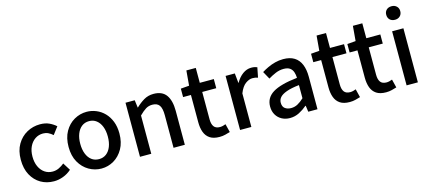

<svg xmlns="http://www.w3.org/2000/svg" viewBox="-59 -1333 4224 1890"><g transform="rotate(-15 2053.5 -388.5)"><path d="M311 14Q236 14 177 -20.5Q118 -55 83 -119.5Q48 -184 48 -275Q48 -367 86 -431.5Q124 -496 186 -530Q248 -564 320 -564Q373 -564 412 -546Q451 -528 481 -501L424 -426Q402 -446 378 -457.5Q354 -469 326 -469Q280 -469 244 -444.5Q208 -420 187.5 -376.5Q167 -333 167 -275Q167 -217 187 -173.5Q207 -130 242 -106Q277 -82 322 -82Q357 -82 387 -96.5Q417 -111 442 -132L490 -55Q452 -21 405 -3.5Q358 14 311 14Z M795 14Q727 14 667.5 -20.5Q608 -55 571.5 -119.5Q535 -184 535 -275Q535 -367 571.5 -431.5Q608 -496 667.5 -530Q727 -564 795 -564Q845 -564 892 -544.5Q939 -525 975 -488Q1011 -451 1032 -397.5Q1053 -344 1053 -275Q1053 -184 1016.5 -119.5Q980 -55 921.5 -20.5Q863 14 795 14ZM795 -82Q838 -82 869.5 -106Q901 -130 918 -173.5Q935 -217 935 -275Q935 -333 918 -376.5Q901 -420 869.5 -444.5Q838 -469 795 -469Q751 -469 719.5 -444.5Q688 -420 671 -376.5Q654 -333 654 -275Q654 -217 671 -173.5Q688 -130 719.5 -106Q751 -82 795 -82Z M1189 0V-551H1283L1293 -474H1295Q1333 -511 1377 -537.5Q1421 -564 1477 -564Q1565 -564 1605.5 -507.5Q1646 -451 1646 -346V0H1531V-332Q1531 -403 1509 -433.5Q1487 -464 1438 -464Q1400 -464 1370.5 -445.5Q1341 -427 1304 -390V0Z M1998 14Q1936 14 1899.5 -10.5Q1863 -35 1847 -78.5Q1831 -122 1831 -180V-458H1751V-544L1837 -551L1850 -703H1946V-551H2089V-458H1946V-179Q1946 -130 1965 -104.5Q1984 -79 2027 -79Q2041 -79 2057 -83Q2073 -87 2085 -92L2106 -7Q2084 0 2056.5 7Q2029 14 1998 14Z M2209 0V-551H2303L2313 -452H2315Q2345 -505 2386 -534.5Q2427 -564 2472 -564Q2492 -564 2506 -561Q2520 -558 2533 -553L2513 -452Q2498 -457 2486 -459Q2474 -461 2457 -461Q2424 -461 2387 -434.5Q2350 -408 2324 -342V0Z M2716 14Q2669 14 2632.5 -6Q2596 -26 2575 -62Q2554 -98 2554 -146Q2554 -235 2632.5 -283.5Q2711 -332 2883 -351Q2882 -383 2873 -410Q2864 -437 2841.5 -453.5Q2819 -470 2778 -470Q2735 -470 2695 -453Q2655 -436 2619 -414L2576 -492Q2605 -510 2640 -526.5Q2675 -543 2715 -553.5Q2755 -564 2798 -564Q2867 -564 2911 -536.5Q2955 -509 2976.5 -457Q2998 -405 2998 -331V0H2904L2895 -63H2891Q2854 -31 2810 -8.5Q2766 14 2716 14ZM2751 -78Q2787 -78 2818 -94.5Q2849 -111 2883 -143V-277Q2802 -268 2754 -250.5Q2706 -233 2685.5 -209.5Q2665 -186 2665 -155Q2665 -114 2690 -96Q2715 -78 2751 -78Z M3325 14Q3263 14 3226.5 -10.5Q3190 -35 3174 -78.5Q3158 -122 3158 -180V-458H3078V-544L3164 -551L3177 -703H3273V-551H3416V-458H3273V-179Q3273 -130 3292 -104.5Q3311 -79 3354 -79Q3368 -79 3384 -83Q3400 -87 3412 -92L3433 -7Q3411 0 3383.5 7Q3356 14 3325 14Z M3695 14Q3633 14 3596.5 -10.5Q3560 -35 3544 -78.5Q3528 -122 3528 -180V-458H3448V-544L3534 -551L3547 -703H3643V-551H3786V-458H3643V-179Q3643 -130 3662 -104.5Q3681 -79 3724 -79Q3738 -79 3754 -83Q3770 -87 3782 -92L3803 -7Q3781 0 3753.5 7Q3726 14 3695 14Z M3906 0V-551H4021V0ZM3964 -653Q3931 -653 3911.5 -672Q3892 -691 3892 -723Q3892 -753 3911.5 -772Q3931 -791 3964 -791Q3995 -791 4015 -772Q4035 -753 4035 -723Q4035 -691 4015 -672Q3995 -653 3964 -653Z"/></g></svg>

Font: Noto Sans JP Thin Medium
Style: Regular
Weight: 500
Version: Version 2.004-H2;hotconv 1.0.118;makeotfexe 2.5.65603